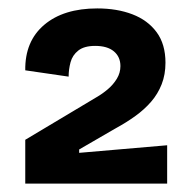

<svg xmlns="http://www.w3.org/2000/svg" viewBox="-20 -706 461 456"><path d="M40 -270V-374L209 -475Q223 -483 236 -494Q249 -505 257.5 -519Q266 -533 266 -549Q266 -571 250.5 -584Q235 -597 206 -597Q180 -597 166 -586Q152 -575 147.5 -558Q143 -541 143 -524L40 -539Q39 -608 85 -647Q131 -686 211 -686Q258 -686 294.5 -672Q331 -658 352 -629.5Q373 -601 373 -557Q373 -529 364 -506Q355 -483 339 -464.5Q323 -446 301.5 -430.5Q280 -415 256 -402L168 -351V-343L377 -361V-270Z"/></svg>

Font: Bricolage Grotesque 96pt ExtraBold SemiBold
Style: Regular
Weight: 600
Version: Version 1.001;gftools[0.9.33.dev8+g029e19f]